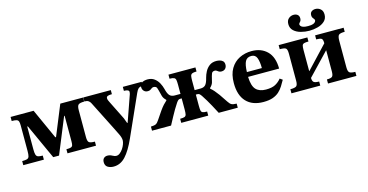

<svg xmlns="http://www.w3.org/2000/svg" viewBox="-91 -1150 3488 1821"><g transform="rotate(-15 1653.0 -239.5)"><path d="M214 0H12V-40Q44 -40 60 -45Q76 -50 81 -67Q86 -84 86 -120V-369Q86 -397 81 -410.5Q76 -424 60.5 -428.5Q45 -433 14 -433V-473H240L374 -177H381L502 -473H726V-433Q684 -433 669.5 -421.5Q655 -410 655 -368V-102Q655 -65 667.5 -52.5Q680 -40 726 -40V0H446V-40Q478 -40 491.5 -45Q505 -50 508.5 -63.5Q512 -77 512 -102V-351H507L363 0H306L149 -344H143V-120Q143 -84 148.5 -67Q154 -50 169.5 -45Q185 -40 214 -40Z M838 235Q804 235 780 220Q756 205 756 171Q756 145 770 132Q784 119 805 119Q830 119 850.5 131Q871 143 890 143Q907 143 924 129.5Q941 116 954.5 96Q968 76 976 54Q984 32 984 16Q984 -10 966.5 -46Q949 -82 932 -116L789 -399Q781 -416 767 -425Q753 -434 728 -434V-473H998V-433Q967 -433 955 -427Q943 -421 943 -407Q943 -397 947.5 -386.5Q952 -376 958 -364L1048 -183L1067 -132H1072L1163 -391Q1166 -403 1166 -410Q1166 -423 1152.5 -428.5Q1139 -434 1116 -434V-473H1301V-434Q1272 -434 1258.5 -422Q1245 -410 1233 -382L1055 16Q1006 126 955.5 180.5Q905 235 838 235Z M1463 0H1276V-40Q1311 -41 1326 -49Q1341 -57 1357 -82Q1390 -132 1411 -161.5Q1432 -191 1448.5 -209Q1465 -227 1482 -242V-248Q1458 -270 1451 -294.5Q1444 -319 1436 -353Q1429 -384 1419 -390Q1409 -396 1397 -396Q1386 -396 1378 -390Q1370 -384 1360.5 -378Q1351 -372 1336 -372Q1311 -372 1297 -387.5Q1283 -403 1283 -425Q1283 -449 1296 -461Q1309 -473 1327 -477Q1345 -481 1359 -481Q1400 -481 1427 -460.5Q1454 -440 1469.5 -410.5Q1485 -381 1492 -353Q1504 -303 1521.5 -285Q1539 -267 1570 -267H1627V-359Q1627 -388 1624 -404Q1621 -420 1608 -426.5Q1595 -433 1564 -433V-473H1829V-433Q1798 -433 1785 -426.5Q1772 -420 1769 -404Q1766 -388 1766 -359V-267H1824Q1856 -267 1873 -285Q1890 -303 1902 -353Q1909 -381 1924.5 -410.5Q1940 -440 1967 -460.5Q1994 -481 2035 -481Q2050 -481 2067.5 -477Q2085 -473 2098 -461Q2111 -449 2111 -425Q2111 -403 2097.5 -387.5Q2084 -372 2058 -372Q2043 -372 2033.5 -378Q2024 -384 2016 -390Q2008 -396 1997 -396Q1985 -396 1975.5 -390Q1966 -384 1958 -353Q1951 -319 1943.5 -294.5Q1936 -270 1912 -248V-242Q1930 -227 1946 -209Q1962 -191 1983.5 -161.5Q2005 -132 2037 -82Q2053 -57 2068 -49Q2083 -41 2118 -40V0H1931Q1906 -48 1888 -81Q1870 -114 1854 -140.5Q1838 -167 1819 -196Q1809 -210 1801.5 -216.5Q1794 -223 1781 -223H1766V-113Q1766 -83 1769 -67Q1772 -51 1785 -45.5Q1798 -40 1828 -40V0H1563V-40Q1593 -40 1606.5 -45Q1620 -50 1623.5 -66Q1627 -82 1627 -113V-223H1613Q1600 -223 1592.5 -216.5Q1585 -210 1575 -196Q1556 -167 1540 -140.5Q1524 -114 1506.5 -81Q1489 -48 1463 0Z M2369 11Q2260 11 2201 -52Q2142 -115 2142 -234Q2142 -320 2175 -375.5Q2208 -431 2262.5 -458Q2317 -485 2382 -485Q2477 -485 2534.5 -427.5Q2592 -370 2593 -257H2288Q2291 -167 2324.5 -132Q2358 -97 2422 -97Q2481 -97 2514.5 -115Q2548 -133 2573 -164L2599 -146Q2583 -117 2565.5 -89Q2548 -61 2523.5 -38.5Q2499 -16 2462 -2.5Q2425 11 2369 11ZM2289 -304H2436Q2436 -366 2422 -403.5Q2408 -441 2368 -441Q2326 -441 2308.5 -408.5Q2291 -376 2289 -304Z M2928 0H2645V-40Q2690 -40 2704.5 -51.5Q2719 -63 2719 -103V-370Q2719 -411 2706 -422Q2693 -433 2646 -433V-473H2928V-433Q2899 -433 2884.5 -428.5Q2870 -424 2866 -410.5Q2862 -397 2862 -368V-160H2864L3069 -378Q3069 -414 3057 -423.5Q3045 -433 3004 -433V-473H3284V-433Q3241 -433 3226.5 -421.5Q3212 -410 3212 -363V-103Q3212 -63 3226.5 -51.5Q3241 -40 3283 -40V0H3004V-40Q3044 -40 3056.5 -51.5Q3069 -63 3069 -103V-308H3067L2862 -93Q2862 -63 2875 -51.5Q2888 -40 2928 -40ZM2964 -529Q2922 -529 2881 -540Q2840 -551 2813 -576Q2786 -601 2786 -641Q2786 -677 2807.5 -695.5Q2829 -714 2857 -714Q2880 -714 2895 -702Q2910 -690 2910 -666Q2910 -644 2898 -632.5Q2886 -621 2886 -612Q2886 -606 2891.5 -597Q2897 -588 2914 -581.5Q2931 -575 2964 -575Q2998 -575 3014 -581.5Q3030 -588 3035.5 -597Q3041 -606 3041 -611Q3041 -619 3035 -625.5Q3029 -632 3023 -641.5Q3017 -651 3017 -666Q3017 -691 3033 -702.5Q3049 -714 3071 -714Q3098 -714 3120 -696Q3142 -678 3142 -641Q3142 -601 3115 -576Q3088 -551 3047 -540Q3006 -529 2964 -529Z"/></g></svg>

Font: STIX Two Text
Style: Bold
Weight: 700
Designer: Ross Mills, John Hudson & Paul Hanslow, Tiro Typeworks Ltd; with prior portions MicroPress Inc., and Coen Hoffman.
Foundry: Tiro Typeworks Ltd
Version: Version 2.13 b171